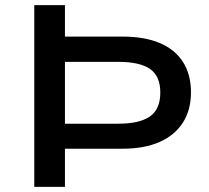

<svg xmlns="http://www.w3.org/2000/svg" viewBox="-20 -725 811 745"><path d="M113 0V-705H232V-583H456Q541 -583 600 -558Q659 -533 690 -484.5Q721 -436 721 -367Q721 -298 689.5 -249Q658 -200 599 -174Q540 -148 456 -148H232V0ZM232 -245H439Q521 -245 561.5 -273Q602 -301 602 -366Q602 -430 562 -457.5Q522 -485 439 -485H232Z"/></svg>

Font: Nunito Sans 7pt SemiExpanded SemiBold
Style: Regular
Weight: 600
Width: 6
Designer: Vernon Adams
Foundry: Vernon Adams
Version: Version 3.101;gftools[0.9.27]